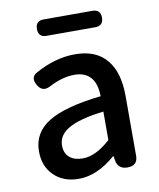

<svg xmlns="http://www.w3.org/2000/svg" viewBox="-85 -817 745 898"><g transform="rotate(-10 287.5 -368.5)"><path d="M217 13Q145 13 100 -30.5Q55 -74 55 -146Q55 -234 133.5 -282.5Q212 -331 384 -350Q382 -470 279 -470Q224 -470 160 -437Q120 -415 98 -455Q77 -493 110 -511Q205 -564 299 -564Q400 -564 450 -502Q499 -443 499 -331V-165V-47Q499 0 450 0Q406 0 398 -42L395 -63H392Q304 13 217 13ZM252 -78Q314 -78 384 -142V-209V-277Q266 -263 214 -231Q166 -202 166 -154Q166 -115 191 -96Q213 -78 252 -78ZM184 -672Q145 -672 145 -711Q145 -750 184 -750H415Q454 -750 454 -711Q454 -672 415 -672H299Z"/></g></svg>

Font: GenSenRounded TW M
Style: Regular
Weight: 500
Version: Version 1.501;PS 1;hotconv 16.6.51;makeotf.lib2.5.65220